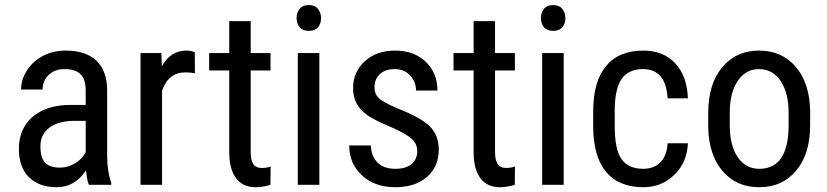

<svg xmlns="http://www.w3.org/2000/svg" viewBox="-20 -741 3316 770"><path d="M336.4 0Q328.6 -17.1 325.2 -57.6Q279.3 9.8 208 9.8Q136.2 9.8 95.9 -30.5Q55.7 -70.8 55.7 -144Q55.7 -224.6 110.4 -272Q165 -319.3 260.3 -320.3H323.7V-376.5Q323.7 -423.8 302.7 -443.8Q281.7 -463.9 238.8 -463.9Q199.7 -463.9 175.3 -440.7Q150.9 -417.5 150.9 -381.8H64.5Q64.5 -422.4 88.4 -459.2Q112.3 -496.1 152.8 -517.1Q193.4 -538.1 243.2 -538.1Q324.2 -538.1 366.5 -497.8Q408.7 -457.5 409.7 -380.4V-113.8Q410.2 -52.7 426.3 -7.8V0ZM221.2 -68.8Q252.9 -68.8 281.7 -86.4Q310.5 -104 323.7 -130.4V-256.3H274.9Q213.4 -255.4 177.7 -228.8Q142.1 -202.1 142.1 -154.3Q142.1 -109.4 160.2 -89.1Q178.2 -68.8 221.2 -68.8Z M761.7 -447.3Q743.7 -450.7 722.7 -450.7Q656.2 -450.7 629.9 -377.9V0H543.5V-528.3H627.4L628.9 -474.6Q663.6 -538.1 727.1 -538.1Q747.6 -538.1 761.2 -531.2Z M985.4 -656.2V-528.3H1064.9V-458.5H985.4V-130.9Q985.4 -99.6 995.6 -83.5Q1005.9 -67.4 1030.8 -67.4Q1047.9 -67.4 1065.4 -73.2L1064.5 0Q1035.2 9.8 1004.4 9.8Q953.1 9.8 926.3 -26.9Q899.4 -63.5 899.4 -130.4V-458.5H818.8V-528.3H899.4V-656.2Z M1260.7 0H1174.3V-528.3H1260.7ZM1267.6 -668.5Q1267.6 -646.5 1255.4 -631.8Q1243.2 -617.2 1218.3 -617.2Q1193.8 -617.2 1181.6 -631.8Q1169.4 -646.5 1169.4 -668.5Q1169.4 -690.4 1181.6 -705.6Q1193.8 -720.7 1218.3 -720.7Q1242.7 -720.7 1255.1 -705.3Q1267.6 -689.9 1267.6 -668.5Z M1653.3 -135.3Q1653.3 -163.1 1632.3 -183.1Q1611.3 -203.1 1551.3 -230Q1481.4 -258.8 1452.9 -279.3Q1424.3 -299.8 1410.2 -325.9Q1396 -352.1 1396 -388.2Q1396 -452.6 1443.1 -495.4Q1490.2 -538.1 1563.5 -538.1Q1640.6 -538.1 1687.5 -493.2Q1734.4 -448.2 1734.4 -377.9H1648.4Q1648.4 -413.6 1624.5 -438.7Q1600.6 -463.9 1563.5 -463.9Q1525.4 -463.9 1503.7 -444.1Q1481.9 -424.3 1481.9 -391.1Q1481.9 -364.7 1497.8 -348.6Q1513.7 -332.5 1574.2 -306.2Q1670.4 -268.6 1705.1 -232.7Q1739.7 -196.8 1739.7 -141.6Q1739.7 -72.8 1692.4 -31.5Q1645 9.8 1565.4 9.8Q1482.9 9.8 1431.6 -37.6Q1380.4 -85 1380.4 -157.7H1467.3Q1468.8 -113.8 1494.1 -88.9Q1519.5 -64 1565.4 -64Q1608.4 -64 1630.9 -83.3Q1653.3 -102.5 1653.3 -135.3Z M1965.3 -656.2V-528.3H2044.9V-458.5H1965.3V-130.9Q1965.3 -99.6 1975.6 -83.5Q1985.8 -67.4 2010.7 -67.4Q2027.8 -67.4 2045.4 -73.2L2044.4 0Q2015.1 9.8 1984.4 9.8Q1933.1 9.8 1906.2 -26.9Q1879.4 -63.5 1879.4 -130.4V-458.5H1798.8V-528.3H1879.4V-656.2Z M2240.7 0H2154.3V-528.3H2240.7ZM2247.6 -668.5Q2247.6 -646.5 2235.4 -631.8Q2223.1 -617.2 2198.2 -617.2Q2173.8 -617.2 2161.6 -631.8Q2149.4 -646.5 2149.4 -668.5Q2149.4 -690.4 2161.6 -705.6Q2173.8 -720.7 2198.2 -720.7Q2222.7 -720.7 2235.1 -705.3Q2247.6 -689.9 2247.6 -668.5Z M2560.1 -64Q2603 -64 2628.9 -90.6Q2654.8 -117.2 2657.2 -166.5H2738.8Q2735.8 -90.3 2684.8 -40.3Q2633.8 9.8 2560.1 9.8Q2461.9 9.8 2410.4 -52Q2358.9 -113.8 2358.9 -235.8V-293.9Q2358.9 -413.6 2410.2 -475.8Q2461.4 -538.1 2559.6 -538.1Q2640.6 -538.1 2688.2 -486.8Q2735.8 -435.5 2738.8 -346.7H2657.2Q2654.3 -405.3 2629.2 -434.6Q2604 -463.9 2559.6 -463.9Q2502 -463.9 2474.1 -426Q2446.3 -388.2 2445.3 -301.8V-234.4Q2445.3 -141.1 2472.9 -102.5Q2500.5 -64 2560.1 -64Z M2820.3 -288.6Q2820.3 -403.8 2876.2 -470.9Q2932.1 -538.1 3023.9 -538.1Q3115.7 -538.1 3171.6 -472.7Q3227.5 -407.2 3229 -294.4V-238.8Q3229 -124 3173.3 -57.1Q3117.7 9.8 3024.9 9.8Q2933.1 9.8 2877.7 -55.2Q2822.3 -120.1 2820.3 -231ZM2906.7 -238.8Q2906.7 -157.2 2938.7 -110.6Q2970.7 -64 3024.9 -64Q3139.2 -64 3142.6 -229V-288.6Q3142.6 -369.6 3110.4 -416.7Q3078.1 -463.9 3023.9 -463.9Q2970.7 -463.9 2938.7 -416.7Q2906.7 -369.6 2906.7 -289.1Z"/></svg>

Font: Roboto Condensed
Style: Regular
Weight: 400
Designer: Google
Version: Version 2.001047; 2015